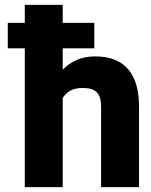

<svg xmlns="http://www.w3.org/2000/svg" viewBox="-20 -770 620 790"><path d="M12 -571H82V0H238V-367C254 -392 278 -408 320 -408C376 -408 396 -385 396 -329V0H552V-331C552 -457 501 -538 371 -538C313 -538 270 -516 238 -483V-571H368V-676H238V-750H82V-676H12Z"/></svg>

Font: Asimov Pro
Style: Blk
Weight: 900
Designer: Google
Version: Version 2.000980; 2014